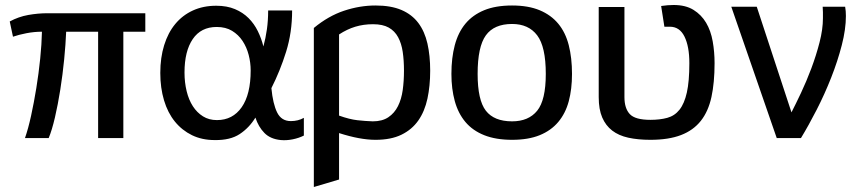

<svg xmlns="http://www.w3.org/2000/svg" viewBox="-20 -553 3429 769"><path d="M19 -467Q54 -486 93 -493Q132 -500 171 -500H562V-426H474V0H373V-426H245Q243 -376 237 -315Q231 -254 221.5 -194Q212 -134 200 -82.5Q188 -31 175 0H80Q93 -37 104.5 -89.5Q116 -142 125.5 -200.5Q135 -259 141 -318Q147 -377 148 -426Q117 -426 86 -420Q55 -414 32 -406Z M1150 -511Q1150 -423 1126 -346Q1102 -269 1067 -200Q1073 -137 1090 -102.5Q1107 -68 1145 -68Q1174 -68 1197 -81V-10Q1177 0 1152.5 5Q1128 10 1105 8Q1063 4 1039 -20.5Q1015 -45 1003 -82Q978 -41 940 -16Q902 9 840 8Q789 8 749 -11.5Q709 -31 680.5 -66Q652 -101 637 -151Q622 -201 622 -261Q622 -322 637.5 -372Q653 -422 682 -457Q711 -492 752.5 -511Q794 -530 846 -530Q889 -530 921 -516.5Q953 -503 975.5 -480.5Q998 -458 1012.5 -428.5Q1027 -399 1035 -367Q1044 -400 1049 -435.5Q1054 -471 1054 -511ZM719 -262Q719 -223 727.5 -188Q736 -153 752.5 -127.5Q769 -102 793 -87Q817 -72 849 -72Q912 -72 948 -123.5Q984 -175 984 -271Q984 -302 976 -333Q968 -364 951.5 -389Q935 -414 909.5 -429.5Q884 -445 848 -445Q785 -445 752 -396.5Q719 -348 719 -263Z M1237 -441Q1295 -489 1358 -510Q1421 -531 1484 -531Q1546 -531 1588 -513Q1630 -495 1655.5 -461Q1681 -427 1692 -378.5Q1703 -330 1703 -270Q1703 -209 1692 -158Q1681 -107 1655.5 -70.5Q1630 -34 1588 -13.5Q1546 7 1484 7Q1422 7 1338 -20V166L1237 196ZM1338 -90Q1380 -75 1411.5 -71.5Q1443 -68 1473 -67Q1511 -67 1535.5 -83.5Q1560 -100 1574 -128Q1588 -156 1593 -192.5Q1598 -229 1598 -270Q1598 -311 1593 -345Q1588 -379 1574.5 -404Q1561 -429 1537 -442.5Q1513 -456 1474 -456Q1436 -456 1403 -446Q1370 -436 1338 -415Z M2031 -531Q2096 -531 2141.5 -512Q2187 -493 2216 -458Q2245 -423 2258 -372Q2271 -321 2271 -257Q2271 -196 2258 -147.5Q2245 -99 2216 -64.5Q2187 -30 2141.5 -11.5Q2096 7 2031 7Q1966 7 1919.5 -11.5Q1873 -30 1844 -64.5Q1815 -99 1801.5 -148Q1788 -197 1788 -257Q1788 -321 1801.5 -372Q1815 -423 1844 -458Q1873 -493 1919 -512Q1965 -531 2031 -531ZM2031 -457Q1959 -457 1926 -411.5Q1893 -366 1893 -257Q1893 -152 1926 -109.5Q1959 -67 2031 -67Q2097 -67 2131.5 -109.5Q2166 -152 2166 -257Q2166 -366 2131.5 -411.5Q2097 -457 2031 -457Z M2378 -525H2481V-164Q2481 -119 2502.5 -96Q2524 -73 2585 -73Q2623 -73 2652.5 -81Q2682 -89 2701.5 -113.5Q2721 -138 2731 -182.5Q2741 -227 2741 -300Q2741 -367 2721.5 -406.5Q2702 -446 2663 -446H2641L2628 -529Q2642 -531 2654 -532Q2666 -533 2678 -533Q2726 -533 2757.5 -513.5Q2789 -494 2808 -462Q2827 -430 2834.5 -387.5Q2842 -345 2842 -300Q2842 -222 2829.5 -164.5Q2817 -107 2787 -69Q2757 -31 2707.5 -12Q2658 7 2585 7Q2535 7 2496.5 -1.5Q2458 -10 2432 -30Q2406 -50 2392 -82.5Q2378 -115 2378 -164Z M2909 -526H3011L3150 -103Q3166 -134 3188 -180.5Q3210 -227 3229.5 -279Q3249 -331 3262.5 -383.5Q3276 -436 3276 -480Q3276 -493 3276 -504Q3276 -515 3275 -526H3365Q3368 -509 3368 -489Q3368 -436 3351.5 -372Q3335 -308 3309 -242Q3283 -176 3251 -113.5Q3219 -51 3188 0H3091Z"/></svg>

Font: BM YEONSUNG
Style: Regular
Weight: 400
Designer: Bongjin Kim; Myungsoo Han; Jaehyun Keum; Jihee Min; Dokyung Lee; Chorong Kim; Jooyeon Kang; Sang-a Kim;
Foundry: Sandoll Communications Inc.
Version: Version 1.000;PS 1;hotconv 16.6.51;makeotf.lib2.5.65220